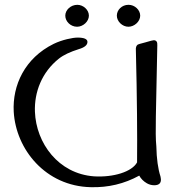

<svg xmlns="http://www.w3.org/2000/svg" viewBox="-20 -762 748 797"><path d="M562 -697C562 -721 539 -742 514 -742H513C486 -742 465 -721 465 -697C465 -673 488 -651 513 -651C538 -651 562 -673 562 -697ZM349 -697C349 -721 326 -742 301 -742C274 -742 251 -721 251 -697C251 -673 273 -651 300 -651C325 -651 349 -673 349 -697ZM646 -30C636 -61 630 -103 629 -154C626 -182 626 -224 627 -279L633 -574C634 -588 629 -595 618 -595C615 -595 603 -592 583 -586C564 -581 553 -578 552 -577C546 -573 543 -565 544 -554C549 -355 550 -200 549 -88C528 -49 451 -25 370 -30C222 -41 130 -168 125 -298C122 -379 153 -462 225 -519C244 -534 272 -547 307 -558C331 -565 343 -575 343 -588C343 -600 329 -606 302 -606C282 -606 238 -597 203 -580C83 -521 31 -408 37 -298C46 -142 169 11 357 15C429 17 496 1 558 -33C565 -20 576 -9 590 -1C599 4 609 7 620 7C639 7 648 -1 648 -16C648 -20 647 -25 646 -30Z"/></svg>

Font: GFS Ignacio
Style: Regular
Weight: 400
Designer: George D. Matthiopoulos
Foundry: George D. Matthiopoulos
Version: Version 1.000